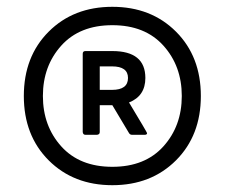

<svg xmlns="http://www.w3.org/2000/svg" viewBox="-20 -776 660 564"><path d="M310 -232Q196 -232 123 -305Q50 -378 50 -494Q50 -610 123 -683Q196 -756 310 -756Q424 -756 497 -683Q570 -610 570 -494Q570 -378 497 -305Q424 -232 310 -232ZM310 -286Q406 -286 460 -346Q514 -406 514 -494Q514 -582 460 -642Q406 -702 310 -702Q214 -702 160 -642Q106 -582 106 -494Q106 -406 160 -346Q214 -286 310 -286ZM405 -380H368Q362 -380 359 -385L310 -467H273V-388Q273 -381 265 -380H231Q224 -380 223 -388V-618Q223 -626 231 -626H310Q407 -626 407 -547Q407 -494 359 -475Q412 -387 412 -385Q412 -380 405 -380ZM309 -512Q356 -512 356 -547Q356 -581 309 -581H273V-512Z"/></svg>

Font: YamahaIndonesia935. App
Style: Bold
Weight: 700
Designer: Dalton Maag Ltd
Foundry: Dalton Maag Ltd
Version: Version 1.002; January 01, 2024; Regular/Italic